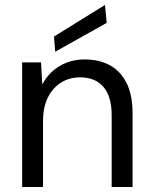

<svg xmlns="http://www.w3.org/2000/svg" viewBox="-20 -752 613 772"><path d="M69 0V-501H145L150 -412Q174 -459 219 -486Q264 -513 321 -513Q379 -513 422 -489.5Q465 -466 489 -418Q513 -370 513 -297V0H429V-288Q429 -364 396 -402.5Q363 -441 302 -441Q259 -441 225.5 -420Q192 -399 172.5 -360Q153 -321 153 -264V0ZM202 -544 197 -605 402 -732 409 -660Z"/></svg>

Font: DVN - DM Sans
Style: Regular
Weight: 400
Designer: Colophon Foundry, Jonny Pinhorn
Foundry: Colophon Foundry
Version: Version 4.004;gftools[0.9.30]